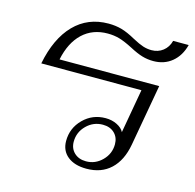

<svg xmlns="http://www.w3.org/2000/svg" viewBox="-89 -662 775 763"><g transform="rotate(15 298.0 -280.0)"><path d="M224 -76Q224 -129 261.5 -166.5Q299 -204 353 -204Q379 -204 400 -193.5Q421 -183 429 -167L461 -348H49Q70 -455 126 -512.5Q182 -570 267 -570Q296 -570 321 -563Q346 -556 380 -537Q406 -523 423 -517.5Q440 -512 458 -512Q485 -512 505 -527.5Q525 -543 532 -570H596Q584 -524 552.5 -498Q521 -472 476 -472Q452 -472 430 -478.5Q408 -485 378 -501Q345 -518 322.5 -524.5Q300 -531 274 -531Q212 -531 171 -492.5Q130 -454 115 -382H525L480 -129Q468 -62 429.5 -26Q391 10 330 10Q281 10 252.5 -13Q224 -36 224 -76ZM415 -113Q415 -141 397 -158.5Q379 -176 349 -176Q310 -176 282 -148Q254 -120 254 -81Q254 -53 272.5 -35.5Q291 -18 321 -18Q359 -18 387 -46Q415 -74 415 -113Z"/></g></svg>

Font: Fahkwang ExtraLight
Style: Italic
Weight: 275
Italic angle: -10°
Designer: Suppakit Chalermlarp | Katatrad Co.,Ltd.
Foundry: Cadson Demak Co.,Ltd.
Version: Version 1.000; ttfautohint (v1.6)